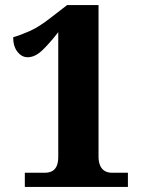

<svg xmlns="http://www.w3.org/2000/svg" viewBox="-20 -738 568 758"><path d="M78 0V-56H157Q173 -56 185 -62Q197 -68 203.5 -82Q210 -96 210 -119V-611Q175 -566 146.5 -539Q118 -512 89 -512Q66 -512 49 -533.5Q32 -555 32 -591Q60 -599 96.5 -615Q133 -631 179 -667L245 -718H369V-119Q369 -101 374.5 -86.5Q380 -72 392 -64Q404 -56 422 -56H485V0Z"/></svg>

Font: Noto Serif Khmer SemiCondensed ExtraBold
Style: Regular
Weight: 800
Width: 4
Designer: Danh Hong and the Monotype Design Team
Foundry: Monotype Imaging Inc.
Version: Version 2.004